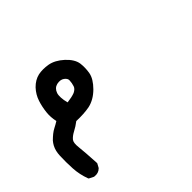

<svg xmlns="http://www.w3.org/2000/svg" viewBox="-99 -213 699 699"><g transform="rotate(-45 250.0 136.0)"><path d="M35.6 338.9 22 332 18.6 330.1 17.1 326.7Q11.7 312 8.3 296.1Q4.9 280.3 3.9 263.2Q2 230.5 3.4 197.3Q3.9 185.5 6.3 175.3Q8.8 165 13.4 156.2Q18.1 147.5 24.4 140.1Q29.3 135.3 33.7 131.3Q38.1 127.4 42.5 123.8Q46.9 120.1 51.3 117.4Q55.7 114.7 60.1 112.3Q71.8 106.4 83.5 99.1Q78.1 73.7 80.6 51.3Q82 38.6 84.5 26.6Q86.9 14.6 90.8 2.9Q98.6 -21.5 116.7 -41Q135.7 -60.5 159.2 -65.9Q181.6 -70.3 208 -65.9Q235.8 -61 262.7 -36.6Q275.9 -24.4 283.4 -12.2Q291 0 293 12.7Q295.9 35.2 292 59.6Q289.6 73.2 281.5 86.4Q273.4 99.6 260.3 112.8Q233.4 139.6 201.7 146.5Q173.3 151.9 134.8 150.4Q119.1 162.6 102.1 171.4Q86.4 179.7 78.1 189.9Q70.8 199.2 73.7 223.6Q75.2 237.8 76.9 259.5Q78.6 281.2 80.1 310.1V313L79.1 314.9L72.3 327.6L71.3 329.1L70.3 330.1Q58.1 342.3 38.6 339.8L37.1 339.4ZM200.2 71.3Q213.9 64.5 217.3 54.7Q221.7 42 222.2 28.3Q222.7 18.6 211.4 10.3Q200.2 2 181.6 5.9Q164.1 10.3 157.7 28.8Q154.8 37.1 155.5 50.5Q156.2 64 160.6 80.1Q172.9 78.6 182.9 76.4Q192.9 74.2 200.2 71.3Z"/></g></svg>

Font: NaikaiFont
Style: Bold
Weight: 700
Version: Version 1.89